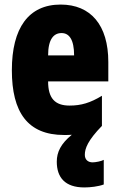

<svg xmlns="http://www.w3.org/2000/svg" viewBox="-20 -582 522 842"><path d="M352 97C352 69 365 34 427 -30V-162C376 -131 336 -119 285 -119C221 -119 191 -151 191 -225H455V-310C455 -472 378 -562 246 -562C105 -562 32 -459 32 -274C32 -90 101 10 261 10C273 10 284 10 295 9C247 48 229 85 229 127C229 196 265 240 350 240C376 240 411 236 435 227V119C425 125 399 130 386 130C367 130 352 119 352 97ZM250 -437C283 -437 305 -409 305 -339H191C191 -411 216 -437 250 -437Z"/></svg>

Font: Noto Sans Myanmar UI ExtraCondensed Black
Style: Regular
Weight: 900
Width: 2
Designer: Monotype Design Team
Foundry: Monotype Imaging Inc.
Version: Version 2.103